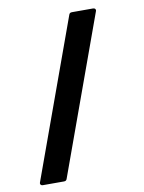

<svg xmlns="http://www.w3.org/2000/svg" viewBox="-81 -757 608 813"><g transform="rotate(-10 223.5 -350.0)"><path d="M128 0C135 0 139 -3 141 -10L386 -686C387 -688 387 -690 387 -691C387 -695 384 -700 376 -700H285C278 -700 274 -697 272 -690L27 -14C26 -12 26 -10 26 -9C26 -5 29 0 37 0Z"/></g></svg>

Font: Barlow SemiBold Numbers
Style: Regular
Weight: 600
Designer: Jeremy Tribby
Foundry: Tribby Type
Version: Version 1.408